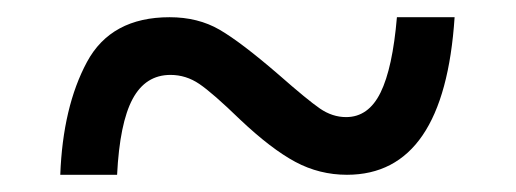

<svg xmlns="http://www.w3.org/2000/svg" viewBox="-20 -468 599 223"><path d="M177 -448Q210 -448 235 -433.5Q260 -419 304 -381Q337 -352 351.5 -342Q366 -332 382 -332Q408 -332 422 -360.5Q436 -389 441 -448H508Q496 -265 383 -265Q351 -265 323 -280Q295 -295 259 -329Q227 -360 211.5 -370.5Q196 -381 178 -381Q149 -381 134 -353Q119 -325 116 -265H50Q53 -344 81 -396Q109 -448 177 -448Z"/></svg>

Font: Noto Serif SemiBold
Style: Regular
Weight: 600
Designer: Monotype Design Team
Foundry: Monotype Imaging Inc.
Version: Version 1.001